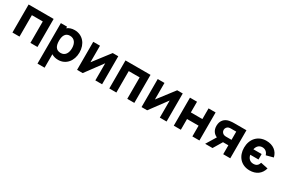

<svg xmlns="http://www.w3.org/2000/svg" viewBox="103 -1759 4712 3203"><g transform="rotate(30 2459.5 -157.5)"><path d="M205 0V-413H415V0H551V-540H69V0Z M827 240V-19.5C862 2.5 905 15 956 15C1105 15 1205 -108 1205 -270C1205 -435 1104 -555 949 -555C893 -555 846.5 -538.5 810 -510V-540H690V240ZM934 -106C843 -106 810 -172 810 -270C810 -368 844 -434 929 -434C1020 -434 1061 -360 1061 -270C1061 -179 1022 -106 934 -106Z M1689 -540 1444 -221V-540H1314V0H1422L1666 -330V0H1796V-540Z M2071 0V-413H2281V0H2417V-540H1935V0Z M2931 -540 2686 -221V-540H2556V0H2664L2908 -330V0H3038V-540Z M3313 0V-207H3535V0H3671V-540H3535V-334H3313V-540H3177V0Z M3923 0 4026 -172C4032 -172 4037.5 -172 4042 -172H4129V0H4265V-540H4042C4017 -540 3975 -540 3939 -533C3851 -516 3794 -454 3794 -355C3794 -271.5 3835 -216 3897 -190.5L3781 0ZM4027 -277C4016 -277 4001 -278 3987 -282C3959 -290 3932 -318 3932 -356C3932 -392 3957 -422 3985 -430C4000 -434 4015 -435 4027 -435H4129V-277Z M4643 15C4768 15 4857 -49 4888 -164L4749 -193C4733 -141 4704 -112 4643 -112C4577 -112 4537 -153 4524 -218H4683V-323H4524C4536 -382 4574 -428 4639 -428C4693 -428 4735 -397 4752 -339L4888 -375C4864 -486 4772 -555 4645 -555C4480 -555 4375 -434 4375 -269C4375 -108 4475 15 4643 15Z"/></g></svg>

Font: Manrope ExtraBold
Style: Regular
Weight: 800
Designer: Mikhail Sharanda
Foundry: Mikhail Sharanda
Version: Version 4.505